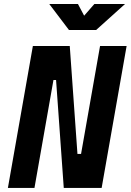

<svg xmlns="http://www.w3.org/2000/svg" viewBox="-20 -918 639 938"><path d="M291.5 0 253.9 -527.3H241.2L148.4 0H18.6L140.6 -693.4H320.8L358.4 -166H376L468.8 -693.4H598.6L476.6 0ZM316.9 -771.5 220.7 -898.4H360.8L391.1 -841.3L440.9 -898.4H590.8L449.7 -771.5Z"/></svg>

Font: Cascadia Code PL
Style: Bold Italic
Weight: 700
Italic angle: -10°
Monospace: yes
Designer: Aaron Bell
Foundry: Saja Typeworks
Version: Version 2404.023; ttfautohint (v1.8.4)